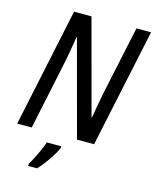

<svg xmlns="http://www.w3.org/2000/svg" viewBox="-135 -804 902 1116"><g transform="rotate(15 316.5 -246.5)"><path d="M18.6 0 169.4 -713.9H274.4L426.8 -146.5H429.2Q434.1 -175.3 439.7 -207.8Q445.3 -240.2 451.4 -272Q457.5 -303.7 462.9 -329.1L544.9 -713.9H632.8L481.4 0H378.4L224.1 -574.7H221.2Q218.3 -554.7 214.1 -529.1Q210 -503.4 205.1 -476.1Q200.2 -448.7 195.1 -423.1Q189.9 -397.5 185.5 -377L106 0ZM144 221.2V208Q154.8 190.4 168.2 164.3Q181.6 138.2 193.8 110.4Q206.1 82.5 213.4 61H299.8V70.8Q292 90.8 274.9 118.4Q257.8 146 237.3 173.6Q216.8 201.2 197.3 221.2Z"/></g></svg>

Font: Open Sans SemiCondensed Medium
Style: Italic
Weight: 500
Width: 4
Italic angle: -12°
Designer: Monotype Design Team
Foundry: Monotype Imaging Inc.
Version: Version 3.000